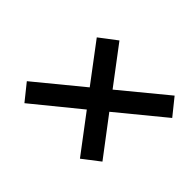

<svg xmlns="http://www.w3.org/2000/svg" viewBox="-106 -739 790 790"><g transform="rotate(45 289.0 -344.5)"><path d="M102 -115 45 -186 246 -351 121 -517 196 -574 319 -411 517 -574 575 -502 374 -337 499 -172 425 -115 302 -278Z"/></g></svg>

Font: Prodigy Sans Medium
Style: Italic
Weight: 500
Italic angle: -13°
Designer: Wei Huang
Foundry: Wei Huang
Version: Version 1.003; ttfautohint (v1.8.3)